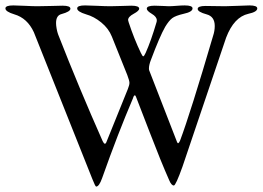

<svg xmlns="http://www.w3.org/2000/svg" viewBox="-20 -673 970 709"><path d="M294 -653Q309 -653 339 -651.5Q369 -650 388 -650Q404 -650 430 -651Q456 -652 465 -652Q494 -652 494 -641Q494 -633 473.5 -622Q453 -611 453 -599Q453 -597 455 -591Q475 -530 500 -478Q506 -465 509 -465Q512 -465 518 -478Q538 -523 558 -591Q559 -594 559 -598Q559 -611 540.5 -622Q522 -633 522 -641Q522 -652 551 -652Q567 -652 581 -651Q595 -650 603 -650Q614 -650 632 -651.5Q650 -653 662 -653Q691 -653 691 -642Q691 -629 658 -622Q628 -615 616 -606Q604 -597 590 -574Q570 -539 537 -451Q530 -433 530 -420Q530 -415 531 -413L634 -148Q638 -138 645 -154Q683 -255 767 -541Q773 -559 773 -577Q773 -612 743 -620Q710 -629 710 -640Q710 -651 739 -651Q752 -651 775 -650.5Q798 -650 811 -650Q828 -650 859 -651.5Q890 -653 901 -653Q930 -653 930 -642Q930 -629 897 -622Q844 -610 815 -534L654 -58Q629 12 622 12Q613 12 605 -7Q574 -77 533 -184Q492 -291 482 -316Q478 -326 473 -316Q472 -314 471 -310Q415 -179 357 -15Q346 16 335 16Q332 16 321 -12L105 -554Q81 -606 33 -620Q0 -630 0 -642Q0 -653 29 -653Q44 -653 72.5 -651.5Q101 -650 118 -650Q139 -650 171 -651Q203 -652 211 -652Q240 -652 240 -641Q240 -630 207 -621Q187 -616 187 -588Q187 -579 189 -568Q191 -557 193 -551L195 -545Q272 -348 359 -152Q368 -133 374 -151L452 -344Q458 -359 458 -367Q458 -375 450 -396L393 -538Q381 -568 354 -590Q327 -612 298 -620Q265 -630 265 -642Q265 -653 294 -653Z"/></svg>

Font: EB Garamond 12
Style: Bold
Weight: 700
Version: Version 0.016